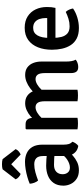

<svg xmlns="http://www.w3.org/2000/svg" viewBox="514 -1280 780 1847"><g transform="rotate(-90 903.5 -356.0)"><path d="M41.5 -135Q41.5 -192 67.2 -229Q93 -266 136.5 -283.8Q180 -301.5 234 -301.5Q261 -301.5 296.2 -299.2Q331.5 -297 361.5 -290V-216.5Q335.5 -222.5 302.5 -224.2Q269.5 -226 241.5 -226Q198 -226 174.8 -203.5Q151.5 -181 151.5 -142.5Q151.5 -113.5 168 -93.2Q184.5 -73 215.5 -73Q251 -73 290.2 -98Q329.5 -123 356.5 -170.5L373 -88.5Q355 -67 328.8 -43.5Q302.5 -20 267.8 -3.2Q233 13.5 189.5 13.5Q139.5 13.5 106.8 -8.8Q74 -31 57.8 -65Q41.5 -99 41.5 -135ZM464 -49.5Q460 -34.5 448.5 -17.8Q437 -1 424 7.5Q390.5 2 369.8 -15.5Q349 -33 338.8 -57.2Q328.5 -81.5 326.5 -108V-331.5Q326.5 -376.5 305.8 -396.2Q285 -416 247 -416Q210 -416 170.2 -405Q130.5 -394 91 -379Q78 -392.5 69.5 -415.5Q61 -438.5 60 -459.5Q88.5 -472 124.8 -482.2Q161 -492.5 199 -498.8Q237 -505 270.5 -505Q319 -505 356.2 -487.2Q393.5 -469.5 414.8 -432.5Q436 -395.5 436 -337V-132.5Q436 -105 441.8 -84.8Q447.5 -64.5 464 -49.5ZM296.5 -720.5 393 -595Q385.5 -577 369.5 -564Q353.5 -551 341 -547L247.5 -637.5L154.5 -547Q141.5 -551 125.8 -564Q110 -577 102.5 -595L199 -720.5Q219.5 -726.5 247.5 -726.5Q276 -726.5 296.5 -720.5Z M631.5 -499.5Q665.5 -499.5 680 -478.2Q694.5 -457 694.5 -420V0Q671 4.5 639.5 4.5Q608 4.5 583.5 0V-492.5L590 -499.5ZM853.5 -311.5Q853.5 -362 838.8 -382.8Q824 -403.5 796 -403.5Q772 -403.5 744.5 -387.5Q717 -371.5 693.5 -345.8Q670 -320 657 -289V-395Q679 -425.5 707.2 -450Q735.5 -474.5 767.8 -489Q800 -503.5 834 -503.5Q877.5 -503.5 906.5 -482.8Q935.5 -462 950 -426.8Q964.5 -391.5 964.5 -347.5V0Q941.5 4.5 909.5 4.5Q878 4.5 853.5 0ZM1124.5 -312.5Q1124.5 -363 1109.2 -383.2Q1094 -403.5 1066.5 -403.5Q1043 -403.5 1016 -388Q989 -372.5 964.8 -346.2Q940.5 -320 924.5 -286.5V-406Q948.5 -433 978.2 -455.2Q1008 -477.5 1040.5 -490.5Q1073 -503.5 1106.5 -503.5Q1150.5 -503.5 1179 -482.5Q1207.5 -461.5 1221.5 -426Q1235.5 -390.5 1235.5 -347V-108.5Q1235.5 -82 1239.5 -58.2Q1243.5 -34.5 1253.5 -17Q1241 -6.5 1222.5 0.2Q1204 7 1183.5 7Q1151 7 1137.8 -11Q1124.5 -29 1124.5 -63.5Z M1418.5 -212V-291.5H1654V-304.5Q1654 -337.5 1644.8 -365.2Q1635.5 -393 1614.5 -409.8Q1593.5 -426.5 1559.5 -426.5Q1510.5 -426.5 1486.8 -385.2Q1463 -344 1463 -271V-237Q1463 -191.5 1472.2 -155Q1481.5 -118.5 1505.5 -97.2Q1529.5 -76 1574.5 -76Q1612 -76 1646.5 -86.8Q1681 -97.5 1713 -113Q1726 -100 1734.8 -80Q1743.5 -60 1746 -43Q1710 -17.5 1660 -2Q1610 13.5 1558 13.5Q1497.5 13.5 1457 -7.8Q1416.5 -29 1393 -65.8Q1369.5 -102.5 1359.2 -149Q1349 -195.5 1349 -246Q1349 -321 1372.2 -380Q1395.5 -439 1442.2 -473.5Q1489 -508 1560 -508Q1625 -508 1669.5 -479.5Q1714 -451 1737 -402.8Q1760 -354.5 1760 -294.5Q1760 -269 1758.2 -251.2Q1756.5 -233.5 1751.5 -212Z"/></g></svg>

Font: Signika Negative Medium
Style: Regular
Weight: 500
Designer: Anna Giedry
Foundry: Anna Giedry
Version: Version 2.001